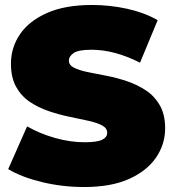

<svg xmlns="http://www.w3.org/2000/svg" viewBox="-20 -736 697 772"><path d="M318 16Q230 16 148 -4Q66 -24 13 -56L89 -228Q139 -199 200.5 -181.5Q262 -164 320 -164Q370 -164 390.5 -174Q411 -184 411 -202Q411 -221 390 -232Q369 -243 334.5 -250.5Q300 -258 259 -266.5Q218 -275 176.5 -289Q135 -303 100.5 -326Q66 -349 45 -386.5Q24 -424 24 -480Q24 -545 60.5 -598.5Q97 -652 169.5 -684Q242 -716 350 -716Q421 -716 490 -701Q559 -686 614 -655L543 -484Q440 -536 348 -536Q296 -536 276.5 -523Q257 -510 257 -492Q257 -474 278 -463.5Q299 -453 333.5 -446Q368 -439 409.5 -431Q451 -423 492 -409Q533 -395 567.5 -372Q602 -349 623 -312Q644 -275 644 -220Q644 -156 607.5 -102.5Q571 -49 499 -16.5Q427 16 318 16Z"/></svg>

Font: Montserrat Black
Style: Regular
Weight: 900
Designer: Julieta Ulanovsky
Foundry: Julieta Ulanovsky
Version: Version 9.000; ttfautohint (v1.8.4.7-5d5b)